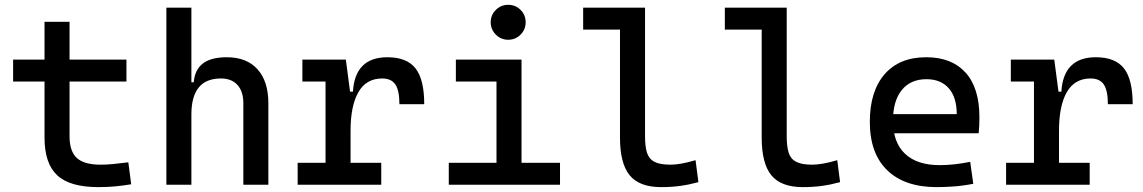

<svg xmlns="http://www.w3.org/2000/svg" viewBox="-20 -764 4728 794"><path d="M386.7 9.8Q269 9.8 216.6 -39.1Q164.1 -87.9 164.1 -195.3V-283.2H267.6V-200.2Q267.6 -138.7 297.6 -110.8Q327.6 -83 396.5 -83Q420.9 -83 448.2 -85.7Q475.6 -88.4 510.7 -92.8L522.5 -2Q488.3 3.9 455.8 6.8Q423.3 9.8 386.7 9.8ZM164.1 -244.1V-673.8H267.6V-244.1ZM34.2 -426.8V-517.6H502.9V-426.8Z M986.3 0V-336.9Q986.3 -386.2 961.9 -412.8Q937.5 -439.5 893.6 -439.5Q771.5 -439.5 771.5 -291L741.2 -423.8H781.2Q785.6 -476.1 819.3 -501.7Q853 -527.3 918 -527.3Q1000 -527.3 1044.9 -477.5Q1089.8 -427.7 1089.8 -336.9V0ZM668 0V-732.4H771.5V0Z M1429.7 -222.7 1399.4 -384.8H1439.5Q1448.2 -527.3 1582 -527.3Q1662.1 -527.3 1698.2 -481.4Q1734.4 -435.5 1734.4 -333H1631.8Q1631.8 -389.6 1615 -414.6Q1598.1 -439.5 1560.5 -439.5Q1494.6 -439.5 1462.2 -383.1Q1429.7 -326.7 1429.7 -222.7ZM1210.9 0V-90.8H1556.6V0ZM1326.2 0V-517.6H1410.2L1429.7 -369.1V0ZM1230.5 -426.8V-517.6H1403.3L1413.1 -426.8Z M2033.2 0V-488.3H2136.7V0ZM1835.9 0V-90.8H2043V0ZM2127 0V-90.8H2295.9V0ZM1865.2 -426.8V-517.6H2136.7V-426.8ZM2081.5 -599.6Q2051.8 -599.6 2030.5 -620.8Q2009.3 -642.1 2009.3 -671.9Q2009.3 -702.1 2030.5 -723.1Q2051.8 -744.1 2081.5 -744.1Q2111.8 -744.1 2132.8 -723.1Q2153.8 -702.1 2153.8 -671.9Q2153.8 -642.1 2132.8 -620.8Q2111.8 -599.6 2081.5 -599.6Z M2713.9 9.8Q2624 9.8 2584 -39.1Q2543.9 -87.9 2543.9 -195.3V-732.4H2647.5V-200.2Q2647.5 -159.2 2655.3 -133.3Q2663.1 -107.4 2685.8 -95.2Q2708.5 -83 2752.9 -83Q2793.5 -83 2856.4 -101.6L2868.2 -10.7Q2828.6 0 2792.2 4.9Q2755.9 9.8 2713.9 9.8ZM2391.6 -641.6V-732.4H2552.7V-641.6Z M3299.8 9.8Q3210 9.8 3169.9 -39.1Q3129.9 -87.9 3129.9 -195.3V-732.4H3233.4V-200.2Q3233.4 -159.2 3241.2 -133.3Q3249 -107.4 3271.7 -95.2Q3294.4 -83 3338.9 -83Q3379.4 -83 3442.4 -101.6L3454.1 -10.7Q3414.6 0 3378.2 4.9Q3341.8 9.8 3299.8 9.8ZM2977.5 -641.6V-732.4H3138.7V-641.6Z M3853.5 9.8Q3721.2 9.8 3649.2 -59.8Q3577.1 -129.4 3577.1 -259.8Q3577.1 -386.7 3638.2 -457Q3699.2 -527.3 3810.5 -527.3Q3915.5 -527.3 3972.9 -463.9Q4030.3 -400.4 4030.3 -279.3Q4030.3 -243.7 4027.3 -212.9H3664.1V-292H3936.5Q3936.5 -361.8 3903.3 -399.2Q3870.1 -436.5 3811.5 -436.5Q3745.6 -436.5 3709.2 -391.6Q3672.9 -346.7 3672.9 -264.6Q3672.9 -174.8 3722.9 -127.9Q3772.9 -81.1 3865.2 -81.1Q3897.5 -81.1 3928.7 -84.7Q3960 -88.4 3992.2 -94.7L4004.9 -3.9Q3959 4.9 3920.9 7.3Q3882.8 9.8 3853.5 9.8Z M4359.4 -222.7 4329.1 -384.8H4369.1Q4377.9 -527.3 4511.7 -527.3Q4591.8 -527.3 4627.9 -481.4Q4664.1 -435.5 4664.1 -333H4561.5Q4561.5 -389.6 4544.7 -414.6Q4527.8 -439.5 4490.2 -439.5Q4424.3 -439.5 4391.8 -383.1Q4359.4 -326.7 4359.4 -222.7ZM4140.6 0V-90.8H4486.3V0ZM4255.9 0V-517.6H4339.8L4359.4 -369.1V0ZM4160.2 -426.8V-517.6H4333L4342.8 -426.8Z"/></svg>

Font: Cascadia Code
Style: Regular
Weight: 400
Designer: Aaron Bell
Foundry: Saja Typeworks
Version: Version 2404.023